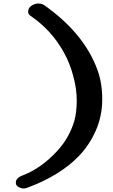

<svg xmlns="http://www.w3.org/2000/svg" viewBox="-20 -842 641 1092"><path d="M132 227Q124 230 113 230Q102 230 86 222Q70 214 70 196Q70 169 113 154Q217 113 307 15Q374 -59 402 -152Q416 -200 416.5 -267.5Q417 -335 397 -408Q378 -482 342 -546Q272 -672 152 -753Q140 -762 140 -774Q140 -797 159 -809.5Q178 -822 197.5 -822Q217 -822 231 -813Q458 -653 534 -445Q562 -369 561.5 -275Q561 -181 524.5 -98.5Q488 -16 428 46Q320 158 132 227Z"/></svg>

Font: Leckerli One
Style: Regular
Weight: 400
Version: Version 1.001